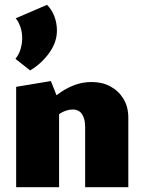

<svg xmlns="http://www.w3.org/2000/svg" viewBox="-20 -776 599 796"><path d="M333 0V-251Q333 -282 320.5 -302Q308 -322 281 -322Q269 -322 256 -318Q243 -314 231.5 -307Q220 -300 212 -289L173 -349Q204 -375 233 -394.5Q262 -414 293.5 -425Q325 -436 360 -436Q404 -436 438 -417.5Q472 -399 492 -366Q512 -333 512 -288V0ZM47 0V-416L191 -440L225 -354V0ZM105 -484 44 -532Q60 -552 66 -575Q72 -598 72 -617Q72 -644 64 -666Q56 -688 45 -700L175 -756Q195 -736 205.5 -708Q216 -680 216 -649Q216 -601 184 -556.5Q152 -512 105 -484Z"/></svg>

Font: Ysabeau Office Black
Style: Regular
Weight: 900
Designer: Christian Thalmann (Catharsis Fonts)
Version: Version 2.001;gftools[0.9.30]; featfreeze: tnum,lnum,ss02